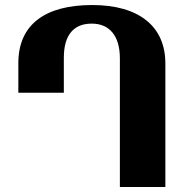

<svg xmlns="http://www.w3.org/2000/svg" viewBox="-20 -744 757 764"><path d="M638 0V-492C638 -638 534 -724 347 -724C159 -724 53 -646 53 -493V-375H234V-514C234 -607 275 -650 345 -650C416 -650 457 -601 457 -512V0Z"/></svg>

Font: Noto Serif Georgian Extra
Style: Regular
Weight: 800
Designer: Monotype Design Team
Foundry: Monotype Imaging Inc.
Version: Version 1.901